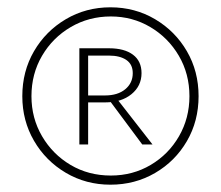

<svg xmlns="http://www.w3.org/2000/svg" viewBox="-20 -731 604 525"><path d="M282 -226Q215 -226 160 -258.5Q105 -291 73 -346Q41 -401 41 -468Q41 -536 73 -591Q105 -646 160 -678.5Q215 -711 282 -711Q349 -711 404 -678.5Q459 -646 491 -591Q523 -536 523 -468Q523 -400 491 -345Q459 -290 404 -258Q349 -226 282 -226ZM283 -251Q343 -251 392 -280Q441 -309 469.5 -358.5Q498 -408 498 -468Q498 -529 469 -578.5Q440 -628 391 -657Q342 -686 283 -686Q223 -686 173.5 -657Q124 -628 95 -578.5Q66 -529 66 -468Q66 -408 95 -358.5Q124 -309 173 -280Q222 -251 283 -251ZM197 -336V-599H278Q320 -599 343.5 -581.5Q367 -564 367 -531Q367 -496 339.5 -473.5Q312 -451 267 -451H199V-470H267Q302 -470 322.5 -487Q343 -504 343 -531Q343 -555 325.5 -567Q308 -579 278 -579H221V-336ZM369 -336 276 -461 298 -463 397 -336Z"/></svg>

Font: Ysabeau Infant ExtraLight
Style: Regular
Weight: 250
Designer: Christian Thalmann (Catharsis Fonts)
Version: Version 2.001;gftools[0.9.30]; featfreeze: ss01,ss02,lnum